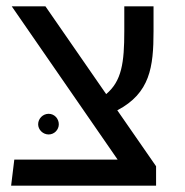

<svg xmlns="http://www.w3.org/2000/svg" viewBox="-20 -584 581 604"><path d="M471 0V-61L349 -237C452 -291 463 -373 463 -486V-564H371V-486C371 -387 363 -329 314 -288L123 -564H17L350 -82H25L15 0ZM100 -193C100 -176 115 -161 133 -161C151 -161 165 -176 165 -193C165 -211 151 -226 133 -226C115 -226 100 -211 100 -193Z"/></svg>

Font: FiraGO Unicode
Style: Regular
Weight: 400
Designer: bBox Type
Foundry: bBox Type GmbH
Version: Version 1.001;PS 001.001;hotconv 1.0.88;makeotf.lib2.5.64775